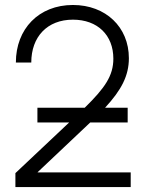

<svg xmlns="http://www.w3.org/2000/svg" viewBox="-20 -759 593 779"><path d="M42.5 0H510.3V-59.6H132.8V-60.5L344.2 -260.3L346.2 -262.2H498V-321.8H406.2C472.7 -394 502.9 -451.7 502.9 -522.9C502.9 -648.9 409.2 -738.8 275.9 -738.8C137.2 -738.8 44.4 -641.6 44.4 -505.4H106.9C106.9 -609.4 171.4 -679.2 275.9 -679.2C376 -679.2 439.9 -616.2 439.9 -521C439.9 -451.7 405.8 -402.3 323.7 -321.8H131.8V-262.2H260.7L42.5 -56.6Z"/></svg>

Font: Raveo Display Display Light
Style: Regular
Weight: 300
Designer: Jakub Foglar, Rasmus Andersson (Inter)
Foundry: Jakubfoglar.com
Version: Version 1.100;Glyphs 3.2.3 (3260)